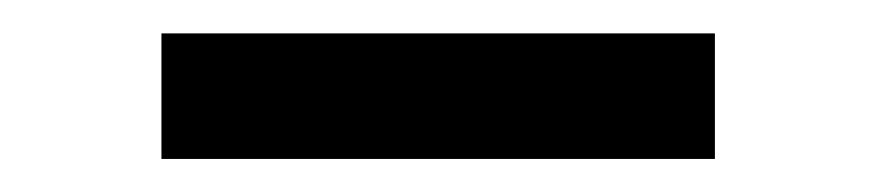

<svg xmlns="http://www.w3.org/2000/svg" viewBox="-20 -728 521 115"><path d="M76.7 -708V-632.8H408.2V-708Z"/></svg>

Font: Vazirmatn Medium
Style: Regular
Weight: 500
Designer: Saber Rastikerdar
Foundry: Saber Rastikerdar
Version: Version 33.003